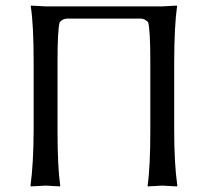

<svg xmlns="http://www.w3.org/2000/svg" viewBox="-20 -668 748 691"><path d="M564 -645Q564 -645 616.2 -647.9L617.2 -645Q607.4 -576.7 606.9 -444.8V-200.2Q606.9 -78.1 618.2 0L616.2 2.9Q614.3 2.9 564 0Q564 0 512.2 2.9L511.2 0Q521 -66.9 521 -200.2V-444.8Q521 -559.6 513.2 -587.9Q501.5 -600.6 486.8 -601.1H221.2Q204.6 -600.1 194.8 -587.9Q187 -560.5 187 -444.8V-200.2Q187 -66.4 196.8 0L195.8 2.9Q193.8 2.9 144 0Q144 0 91.8 2.9L89.8 0Q100.6 -79.1 101.1 -200.2V-444.8Q101.1 -577.6 90.8 -645L91.8 -647.9Q93.8 -647.9 144 -645Z"/></svg>

Font: Linux Biolinum O
Style: Regular
Weight: 400
Designer: Philipp H. Poll
Foundry: Philipp H. Poll
Version: Version 1.0.4